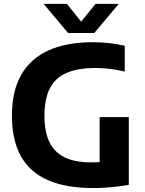

<svg xmlns="http://www.w3.org/2000/svg" viewBox="-20 -969 753 998"><path d="M464.5 8.5Q324 8.5 230 -32.2Q136 -73 89 -156.5Q42 -240 42 -368.5Q42 -496 90.5 -580.5Q139 -665 232.5 -707.2Q326 -749.5 461.5 -749.5Q505 -749.5 546.8 -745Q588.5 -740.5 628.5 -731V-597Q589.5 -606.5 551.8 -611Q514 -615.5 476 -615.5Q385.5 -615.5 327 -590.5Q268.5 -565.5 239.8 -510.8Q211 -456 211 -366Q211 -282 237.8 -228.8Q264.5 -175.5 318 -150.2Q371.5 -125 452 -125Q482.5 -125 512.5 -127.2Q542.5 -129.5 567.5 -133.5L498 -73V-360H649.5V-8Q601.5 0 555.8 4.2Q510 8.5 464.5 8.5ZM334 -797.5 206.5 -949H327.5L414.5 -841H389.5L476.5 -949H597.5L470 -797.5Z"/></svg>

Font: Encode Sans SC Condensed Thin
Style: Bold
Weight: 700
Version: Version 3.002